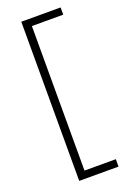

<svg xmlns="http://www.w3.org/2000/svg" viewBox="-159 -736 642 950"><g transform="rotate(-20 162.0 -261.0)"><path d="M85 -680V158H292V119H127V-642H292V-680Z"/></g></svg>

Font: Noto Sans Syriac Extralight
Style: Regular
Weight: 200
Designer: Patrick Giasson and the Monotype Design Team
Foundry: Monotype Imaging Inc.
Version: Version 3.000